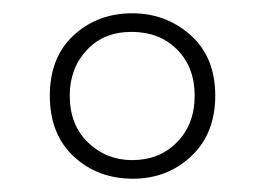

<svg xmlns="http://www.w3.org/2000/svg" viewBox="-20 -743 399 289"><path d="M180 -474Q127 -474 91 -507.5Q55 -541 55 -599Q55 -657 91 -690Q127 -723 179 -723Q230 -723 267 -690Q304 -657 304 -599Q304 -542 268 -508Q232 -474 180 -474ZM179 -502Q220 -502 246.5 -529Q273 -556 273 -599Q273 -642 246.5 -668.5Q220 -695 178 -695Q136 -695 110.5 -667.5Q85 -640 85 -599Q85 -555 112.5 -528.5Q140 -502 179 -502Z"/></svg>

Font: Noto Sans Arabic UI XCn XLt
Style: Regular
Weight: 200
Width: 2
Designer: Monotype Design Team, Nadine Chahine and Nizar Qandah
Foundry: Monotype Imaging Inc.
Version: Version 2.010; ttfautohint (v1.8.4.7-5d5b)